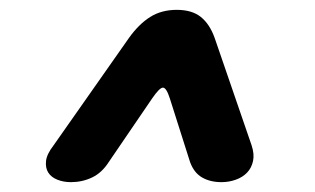

<svg xmlns="http://www.w3.org/2000/svg" viewBox="-20 -690 640 390"><path d="M124 -320Q109 -320 96.5 -325Q84 -330 78 -339.5Q72 -349 73.5 -363Q75 -377 89 -395L242 -613Q262 -641 285 -655.5Q308 -670 339 -670Q370 -670 388 -655.5Q406 -641 416 -613L491 -395Q497 -377 494 -363Q491 -349 482 -339.5Q473 -330 459 -325Q445 -320 430 -320Q407 -320 390.5 -329.5Q374 -339 366 -361L325 -490Q318 -512 311 -512Q304 -512 289 -490L201 -361Q187 -339 167 -329.5Q147 -320 124 -320Z"/></svg>

Font: Maple Mono
Style: Bold Italic
Weight: 700
Italic angle: -10°
Monospace: yes
Designer: subframe7536
Version: Version 7.000